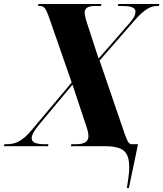

<svg xmlns="http://www.w3.org/2000/svg" viewBox="-54 -734 820 964"><path d="M583 210H593L639 -10H609C593 -10 588 -19 572 -62L446 -430L624 -634C672 -688 702 -704 736 -704H744L746 -714H540L538 -704H553C591 -704 626 -701 626 -676C626 -654 613 -638 598 -620L441 -440L383 -618C374 -645 371 -663 371 -671C371 -698 396 -704 425 -704H453L455 -714H139L137 -704H146C167 -704 177 -690 190 -653L306 -320L106 -82C59 -26 25 -10 -19 -10H-32L-34 0H187L189 -10H167C134 -10 105 -17 105 -39C105 -58 120 -81 142 -108L310 -309L375 -113C385 -85 390 -67 390 -50C390 -19 363 -10 328 -10H304L302 0H470C570 0 594 30 595 107C595 135 589 170 583 210Z"/></svg>

Font: Noto Serif Display Condensed ExtraBold
Style: Italic
Weight: 800
Width: 3
Italic angle: -12°
Designer: Monotype Design Team
Foundry: Monotype Imaging Inc.
Version: Version 2.009